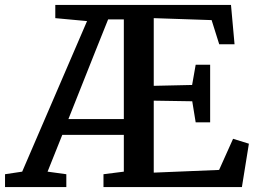

<svg xmlns="http://www.w3.org/2000/svg" viewBox="-58 -763 1044 783"><path d="M-37.5 0V-52.5L32.5 -63L297 -677L167.5 -689V-743H884L898.5 -582.5H836L805 -681L569 -689V-413L725.5 -416.5L740 -499H799V-264H740L726 -350L569 -352.5V-59L835.5 -70L892.5 -197L957 -177L928.5 0H364V-52.5L447 -63V-213H196L136 -63L212.5 -52.5V0ZM221 -277.5H447V-684H383L329.5 -550.5Z"/></svg>

Font: Merriweather Light 18pt SemiBold
Style: Regular
Weight: 600
Version: Version 2.100